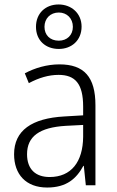

<svg xmlns="http://www.w3.org/2000/svg" viewBox="-20 -880 523 859"><path d="M243 -661C301 -661 345 -700 345 -761C345 -820 300 -860 242 -860C184 -860 141 -821 141 -760C141 -699 184 -661 243 -661ZM243 -698C203 -698 179 -724 179 -760C179 -797 205 -824 243 -824C279 -824 306 -798 306 -760C306 -723 280 -698 243 -698ZM246 -592C190 -592 136 -576 91 -552L109 -508C154 -532 198 -545 242 -545C316 -545 352 -506 352 -403V-364L268 -359C122 -351 43 -296 43 -190C43 -100 96 -41 191 -41C278 -41 322 -81 353 -138H355L364 -51H407V-409C407 -536 356 -592 246 -592ZM274 -317 352 -321V-268C351 -156 299 -88 202 -88C139 -88 101 -123 101 -190C101 -270 157 -310 274 -317Z"/></svg>

Font: Noto Sans Tamil UI SemiCondensed Light
Style: Regular
Weight: 300
Width: 4
Designer: Jelle Bosma - Monotype Design Team
Foundry: Monotype Imaging Inc.
Version: Version 2.004